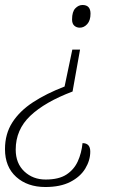

<svg xmlns="http://www.w3.org/2000/svg" viewBox="-51 -561 499 770"><path d="M270 -362 240 -194Q129 -152 70.5 -96.5Q12 -41 12 39Q12 94 46.5 126.5Q81 159 132 159Q185 159 215.5 139Q246 119 261 86Q276 53 280 13Q311 13 311 47Q311 82 291 115Q271 148 231 168.5Q191 189 131 189Q59 189 14 148.5Q-31 108 -31 37Q-31 -24 -1.5 -70Q28 -116 81.5 -151Q135 -186 208 -214L239 -362ZM280 -541Q312 -541 312 -506Q312 -479 299 -464.5Q286 -450 269 -450Q256 -450 247 -458Q238 -466 238 -483Q238 -514 251 -527.5Q264 -541 280 -541Z"/></svg>

Font: Noto Serif Tamil ExtraLight
Style: Italic
Weight: 200
Italic angle: -12°
Designer: Indian Type Foundry, Tom Grace, and the Monotype Design Team
Foundry: Monotype Imaging Inc.
Version: Version 2.003; ttfautohint (v1.8.4.7-5d5b)